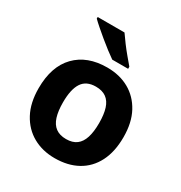

<svg xmlns="http://www.w3.org/2000/svg" viewBox="-180 -896 979 1036"><g transform="rotate(30 309.5 -378.0)"><path d="M574 -273.8Q574 -183 541.5 -119.5Q509 -56 449.3 -23Q389.7 10 307.6 10Q232 10 172.7 -23.1Q113.4 -56.2 79.2 -119.8Q45 -183.4 45 -274Q45 -410 116 -483Q187 -556 311 -556Q388.4 -556 447.2 -523Q506 -490 540 -427.3Q574 -364.5 574 -273.8ZM197 -273.8Q197 -220 208.5 -183.5Q220 -147 245 -128.5Q270 -110 310 -110Q350 -110 374.5 -128.5Q399 -147 410.5 -183.5Q422 -220 422 -273.6Q422 -328 410.5 -364Q399 -400 374 -418Q349.1 -436 309.3 -436Q250 -436 223.5 -395.5Q197 -355 197 -273.8ZM296 -766Q311 -744 331.5 -716.5Q352 -689 373.5 -663.5Q395 -638 411 -619V-606H312Q293 -619 267.5 -638.5Q242 -658 215.5 -680Q189 -702 166 -722Q143 -742 129 -756V-766Z"/></g></svg>

Font: Noto Sans Cham
Style: Regular
Weight: 400
Designer: Monotype Design Team
Foundry: Monotype Imaging Inc.
Version: Version 2.002